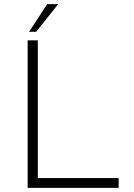

<svg xmlns="http://www.w3.org/2000/svg" viewBox="-20 -904 643 924"><path d="M113 -710H162V-47H551V0H113ZM260 -884 154 -751H120L207 -884Z"/></svg>

Font: Josefin Sans Thin Light
Style: Regular
Weight: 300
Version: Version 2.000